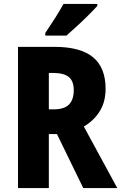

<svg xmlns="http://www.w3.org/2000/svg" viewBox="-20 -951 613 971"><path d="M256 -714Q387 -714 450.5 -661.5Q514 -609 514 -502Q514 -436 484.5 -388.5Q455 -341 404 -311L573 0H401L268 -273H227V0H71V-714ZM250 -582H227V-398H252Q305 -398 329 -422.5Q353 -447 353 -495Q353 -541 328 -561.5Q303 -582 250 -582ZM472 -921Q456 -903 428.5 -875.5Q401 -848 370.5 -820Q340 -792 316 -771H209V-784Q234 -821 258.5 -859.5Q283 -898 301 -931H472Z"/></svg>

Font: Noto Sans Kannada Condensed ExtraBold
Style: Regular
Weight: 800
Width: 3
Designer: Jelle Bosma - Monotype Design Team
Foundry: Monotype Imaging Inc.
Version: Version 2.005; ttfautohint (v1.8.4.7-5d5b)